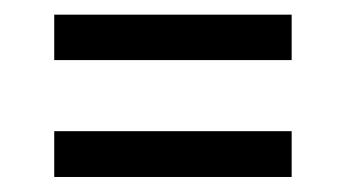

<svg xmlns="http://www.w3.org/2000/svg" viewBox="-20 -470 472 262"><path d="M54 -388V-450H378V-388ZM54 -228.5V-291H378V-228.5Z"/></svg>

Font: Libre Caslon Condensed
Style: Bold
Weight: 700
Designer: Pablo Impallari, Rodrigo Fuenzalida, Katja Schimmel, Ertekin Erdin
Foundry: Pablo Impallari, Rodrigo Fuenzalida
Version: Version 2.000; ttfautohint (v1.8.4.7-5d5b);gftools[0.9.33]